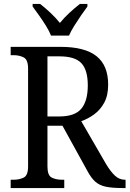

<svg xmlns="http://www.w3.org/2000/svg" viewBox="-20 -951 655 971"><path d="M34 0V-42H48Q78 -42 100 -53Q122 -64 122 -109V-604Q122 -649 100 -660.5Q78 -672 48 -672H34V-714H287Q409 -714 468 -667Q527 -620 527 -523Q527 -468 507 -431.5Q487 -395 456 -372.5Q425 -350 391 -338L516 -122Q540 -82 562 -62Q584 -42 612 -42H615V0H601Q546 0 514 -7Q482 -14 461 -33Q440 -52 420 -90L296 -315H220V-109Q220 -64 241.5 -53Q263 -42 294 -42H305V0ZM279 -362Q359 -362 391.5 -401.5Q424 -441 424 -519Q424 -597 391.5 -631.5Q359 -666 281 -666H220V-362ZM238 -771Q229 -794 212.5 -820.5Q196 -847 177.5 -873Q159 -899 145 -918V-931H183Q209 -911 235.5 -886Q262 -861 283 -835Q304 -861 331 -886Q358 -911 384 -931H422V-918Q408 -899 390 -873Q372 -847 355.5 -820.5Q339 -794 329 -771Z"/></svg>

Font: Noto Serif Lao SemCond
Style: Regular
Weight: 400
Width: 4
Designer: Monotype Design Team
Foundry: Monotype Imaging Inc.
Version: Version 2.004; ttfautohint (v1.8.4.7-5d5b)